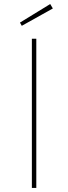

<svg xmlns="http://www.w3.org/2000/svg" viewBox="-20 -932 339 952"><path d="M138 0V-740H160V0ZM88 -804 79 -820 229 -912 242 -890Z"/></svg>

Font: Lexend Exa Thin
Style: Regular
Weight: 250
Designer: Bonnie Shaver-Troup, Thomas Jockin
Foundry: Lexend
Version: Version 1.007